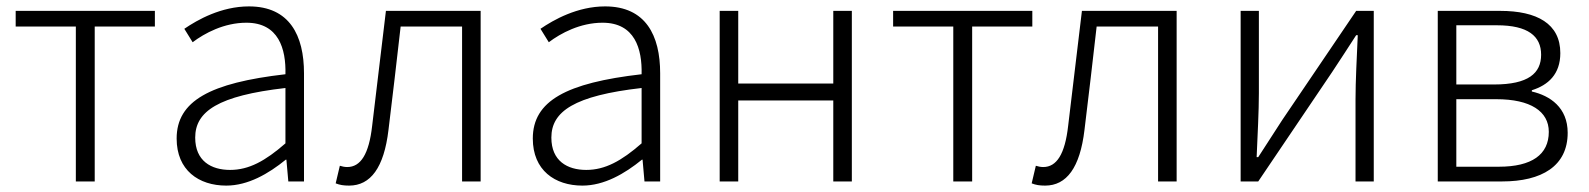

<svg xmlns="http://www.w3.org/2000/svg" viewBox="-20 -567 4965 600"><path d="M217 0H276V-484H464V-533H29V-484H217Z M687 13C755 13 819 -24 873 -68H875L881 0H930V-338C930 -456 885 -547 758 -547C671 -547 597 -505 556 -477L582 -435C619 -463 680 -496 750 -496C851 -496 874 -414 872 -335C637 -308 532 -252 532 -134C532 -35 601 13 687 13ZM699 -36C640 -36 590 -64 590 -137C590 -219 662 -268 872 -292V-119C809 -64 758 -36 699 -36Z M1071 13C1138 13 1180 -43 1194 -161C1207 -269 1220 -376 1232 -484H1424V0H1482V-533H1186C1172 -413 1157 -294 1143 -174C1133 -85 1107 -45 1065 -45C1056 -45 1049 -47 1042 -49L1029 6C1042 11 1053 13 1071 13Z M1800 13C1868 13 1932 -24 1986 -68H1988L1994 0H2043V-338C2043 -456 1998 -547 1871 -547C1784 -547 1710 -505 1669 -477L1695 -435C1732 -463 1793 -496 1863 -496C1964 -496 1987 -414 1985 -335C1750 -308 1645 -252 1645 -134C1645 -35 1714 13 1800 13ZM1812 -36C1753 -36 1703 -64 1703 -137C1703 -219 1775 -268 1985 -292V-119C1922 -64 1871 -36 1812 -36Z M2229 0H2287V-253H2584V0H2642V-533H2584V-306H2287V-533H2229Z M2959 0H3018V-484H3206V-533H2771V-484H2959Z M3246 13C3313 13 3355 -43 3369 -161C3382 -269 3395 -376 3407 -484H3599V0H3657V-533H3361C3347 -413 3332 -294 3318 -174C3308 -85 3282 -45 3240 -45C3231 -45 3224 -47 3217 -49L3204 6C3217 11 3228 13 3246 13Z M3857 0H3912L4143 -342C4164 -374 4197 -424 4218 -457H4223C4220 -386 4216 -315 4216 -256V0H4273V-533H4218L3987 -192C3966 -159 3933 -109 3912 -76H3907C3910 -147 3914 -219 3914 -276V-533H3857Z M4473 0H4674C4798 0 4879 -48 4879 -152C4879 -231 4824 -268 4767 -281V-285C4818 -301 4856 -335 4856 -401C4856 -493 4783 -533 4668 -533H4473ZM4531 -303V-488H4658C4755 -488 4796 -454 4796 -396C4796 -338 4756 -303 4649 -303ZM4531 -46V-257H4656C4763 -257 4820 -219 4820 -155C4820 -84 4767 -46 4664 -46Z"/></svg>

Font: Genne Gothic Light
Style: Regular
Weight: 300
Designer: Ryoko NISHIZUKA (kana & ideographs); Paul D. Hunt (Latin, Greek & Cyrillic); Wenlong ZHANG (bopomofo); Sandoll Communica
Foundry: Adobe Systems Incorporated
Version: Version 1.004;PS 1.004;hotconv 16.6.51;makeotf.lib2.5.65220